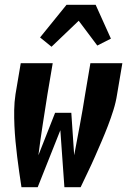

<svg xmlns="http://www.w3.org/2000/svg" viewBox="-20 -785 540 805"><path d="M70 0Q65 -32 60.5 -64Q56 -96 52 -128Q48 -160 45 -192.5Q42 -225 40.5 -257.5Q39 -290 39.5 -323.5Q40 -357 45 -390L67 -520H201L179 -390Q169 -326 159 -262Q149 -198 141 -134L211 -312H279L291 -134Q303 -198 315 -262Q327 -326 337 -390L359 -520H493L471 -390Q466 -357 455.5 -323.5Q445 -290 432.5 -257.5Q420 -225 406 -192.5Q392 -160 378 -128Q364 -96 348.5 -64Q333 -32 318 0H250L233 -239L138 0ZM196 -589 148 -628 259 -765H381L445 -623L388 -594L310 -698Z"/></svg>

Font: Iosevka Curly Heavy
Style: Italic
Weight: 900
Italic angle: -9°
Monospace: yes
Designer: Belleve Invis
Foundry: Belleve Invis
Version: Version 22.1.2; ttfautohint (v1.8.4)